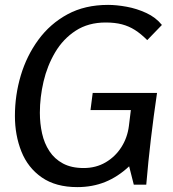

<svg xmlns="http://www.w3.org/2000/svg" viewBox="-20 -755 707 785"><path d="M422 -735Q456 -735 497.5 -727.5Q539 -720 578 -702Q617 -684 642 -653L582 -591Q556 -617 531.5 -632.5Q507 -648 478.5 -655.5Q450 -663 412 -663Q341 -663 289.5 -629.5Q238 -596 205.5 -541Q173 -486 158 -421.5Q143 -357 143 -294Q143 -250 152 -209.5Q161 -169 182 -137Q203 -105 237.5 -86.5Q272 -68 322 -68Q372 -68 411.5 -91Q451 -114 476 -153Q501 -192 507 -240L515 -305H350L359 -375H622Q608 -280 597 -187.5Q586 -95 578 0H527L508 -75Q462 -32 410 -11Q358 10 296 10Q208 10 151 -29.5Q94 -69 67.5 -135.5Q41 -202 41 -281Q41 -366 65 -446.5Q89 -527 137 -592.5Q185 -658 256 -696.5Q327 -735 422 -735Z"/></svg>

Font: Rosario Medium
Style: Italic
Weight: 500
Italic angle: -8.05°
Version: Version 1.201